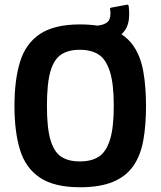

<svg xmlns="http://www.w3.org/2000/svg" viewBox="-20 -781 678 810"><path d="M41 -334Q41 -443 64.5 -520Q88 -597 148.5 -637.5Q209 -678 318 -678Q402 -678 457 -655Q512 -632 542.5 -588Q573 -544 584.5 -480Q596 -416 596 -334Q596 -252 584.5 -188.5Q573 -125 542.5 -81Q512 -37 457 -14Q402 9 318 9Q209 9 148.5 -31.5Q88 -72 64.5 -148.5Q41 -225 41 -334ZM178 -334Q178 -241 193 -190.5Q208 -140 238 -120Q268 -100 317 -100Q365 -100 396 -119.5Q427 -139 443.5 -190Q460 -241 460 -334Q460 -428 443.5 -479.5Q427 -531 396 -551Q365 -571 316 -571Q268 -571 237.5 -550.5Q207 -530 192.5 -479Q178 -428 178 -334ZM515 -761Q521 -763 523 -755Q524 -746 524.5 -737.5Q525 -729 525 -721Q525 -679 507 -653Q489 -627 458 -615Q427 -603 389 -601Q383 -601 383 -607V-667Q383 -673 389 -673Q412 -674 429 -684.5Q446 -695 446 -725Q446 -729 445.5 -733.5Q445 -738 444 -742Q444 -748 450 -749Z"/></svg>

Font: Glory
Style: Bold
Weight: 700
Designer: Robert Leuschke
Foundry: Robert Leuschke
Version: Version 1.011